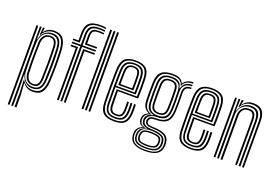

<svg xmlns="http://www.w3.org/2000/svg" viewBox="-125 -1216 2664 1824"><g transform="rotate(20 1206.5 -304.0)"><path d="M120 200V49.2L115.2 -71.5H119.8Q134.5 -40.8 162.9 -23.9Q191.2 -7 225.2 -7Q283.8 -7 309.1 -41.1Q334.5 -75.2 338.8 -141.8Q343.2 -227 343.4 -302Q343.5 -377 339.2 -456Q334.8 -525 309.4 -559.2Q284 -593.5 227.8 -593.5Q189 -593.5 159.1 -573.1Q129.2 -552.8 115.2 -521.2H111.2L116.8 -600H133.2V-592.8L127 -559H130.5Q164.2 -607.8 231.5 -607.8Q293.2 -607.8 322.4 -570.8Q351.5 -533.8 356.8 -456Q361 -381.2 360.6 -303.8Q360.2 -226.2 356.2 -142.8Q351.5 -65.5 322.8 -29Q294 7.5 231.5 7.5Q201.5 7.5 175.6 -5Q149.8 -17.5 134 -40.8H129.8L138.5 87.8V200ZM51.2 200V-600H68.8V200ZM86.2 200V-600H103.8L99.5 -475.8L103.5 -475.5Q112 -521.2 143.4 -550.2Q174.8 -579.2 223.2 -579.2Q271.2 -579.2 294.6 -549.6Q318 -520 322 -456Q326.2 -378.5 326 -303.2Q325.8 -228 321.5 -142Q318 -81 294.1 -51.8Q270.2 -22.5 218.8 -21.5Q174.8 -20.8 145.8 -47.9Q116.8 -75 105.8 -117H101.5L103.8 5.8V200ZM215.8 -36Q262.2 -36 281.9 -63Q301.5 -90 304 -141.5Q307 -217 307.5 -293.9Q308 -370.8 304.8 -454.8Q302.2 -512.5 281.1 -538.8Q260 -565 215 -565Q163 -565 136.1 -530.2Q109.2 -495.5 107 -450.2Q100.5 -280.8 106.8 -147.2Q109.5 -103.2 136.9 -69.6Q164.2 -36 215.8 -36ZM213.2 -49.8Q169 -49.8 147.1 -77.6Q125.2 -105.5 123.5 -147Q117.8 -292.2 123.5 -450.2Q125.5 -495.2 147.6 -522.6Q169.8 -550 210.8 -550Q249.2 -550 267.4 -527.1Q285.5 -504.2 287.2 -455.8Q290.2 -376.8 290 -301.4Q289.8 -226 286.8 -142.5Q285 -94.8 268 -72.2Q251 -49.8 213.2 -49.8ZM213.2 -64.2Q241.2 -64.2 254.4 -83.1Q267.5 -102 269.5 -143Q272.5 -225.8 272.8 -299.5Q273 -373.2 270 -455.8Q268.2 -496 254.6 -515.9Q241 -535.8 210.5 -535.8Q176.8 -535.8 159.8 -511.2Q142.8 -486.8 141 -450Q138 -378 137.9 -300.1Q137.8 -222.2 141 -146.8Q142.8 -111.2 160.5 -87.8Q178.2 -64.2 213.2 -64.2Z M423.2 -584.5V-600H475.5V-673Q475.5 -745.5 509.9 -777Q544.2 -808.5 625.8 -808.5Q663.2 -808.5 681.8 -802V-788.8Q658.8 -794.2 625.8 -794.2Q554 -794.2 523.5 -766.4Q493 -738.5 493 -673V-584.5ZM510.5 0V-553.8H423.2V-569.2H510.5V-673Q510.5 -731.2 536.8 -755.6Q563 -780 625.8 -780Q645 -780 658.2 -778.9Q671.5 -777.8 681.8 -775.5V-762.5Q670.2 -763.5 656.5 -764.4Q642.8 -765.2 625.8 -765.2Q572.2 -765.2 550.1 -744.5Q528 -723.8 528 -673V-569.2H663.5V-553.8H528V0ZM545.2 -584.5V-673Q545.2 -711.5 561 -731.4Q576.8 -751.2 625.8 -751.2Q640 -751.2 653.4 -750.4Q666.8 -749.5 681.8 -748.5V-734.2Q666.5 -735.2 653.4 -736Q640.2 -736.8 625.8 -736.8Q590.5 -736.8 576.6 -722.9Q562.8 -709 562.8 -673V-600H663.5V-584.5ZM475.8 0V-523H423.2V-538.5H493.2V0ZM545.2 0V-538.5H663.5V-523H563V0ZM794 0V-800H811.5V0ZM724.2 0V-800H741.8V0ZM759.2 0V-800H776.8V0Z M1055 7.5Q980.2 7.5 945.1 -23.1Q910 -53.8 907 -127.8Q906 -160.2 905.4 -204.4Q904.8 -248.5 904.8 -296.8Q904.8 -345 905.4 -390.4Q906 -435.8 907.2 -470.5Q910.8 -544 945.1 -575.8Q979.5 -607.5 1054 -607.5Q1125.8 -607.5 1159.8 -577.1Q1193.8 -546.8 1197 -473.2Q1198.2 -443.2 1198.5 -389.4Q1198.8 -335.5 1196 -274.5H992Q992.2 -195.8 994.2 -134Q995.8 -96 1009 -80.1Q1022.2 -64.2 1055 -64.2Q1084.2 -64.2 1096.1 -78.8Q1108 -93.2 1109.8 -132Q1111 -162.8 1108.8 -212.8H1126.2Q1128.5 -162.5 1127.2 -131.2Q1125.2 -85.5 1109.1 -67.6Q1093 -49.8 1055 -49.8Q1013.5 -49.8 995.8 -68.4Q978 -87 976.5 -132.2Q975.5 -161.2 975.1 -205.5Q974.8 -249.8 974.8 -288.8H1179.2Q1181.2 -343.8 1181 -393.6Q1180.8 -443.5 1179.5 -472.8Q1176.5 -540.2 1146 -566.8Q1115.5 -593.2 1054 -593.2Q987.2 -593.2 957.5 -564.1Q927.8 -535 924.8 -469.5Q923.5 -434 922.9 -388.9Q922.2 -343.8 922.2 -296.1Q922.2 -248.5 922.9 -205Q923.5 -161.5 924.5 -129.2Q927.2 -62.5 957.6 -34.6Q988 -6.8 1055 -6.8Q1119.8 -6.8 1148.1 -34.5Q1176.5 -62.2 1179.5 -128.8Q1180.2 -145.2 1179.9 -167.6Q1179.5 -190 1178.5 -212.8H1196Q1197 -192.2 1197.4 -169.4Q1197.8 -146.5 1197 -128Q1193.8 -54.5 1161.1 -23.5Q1128.5 7.5 1055 7.5ZM1055 -21Q996.8 -21 970.6 -45.5Q944.5 -70 942 -130Q940.8 -163.8 940.2 -208.5Q939.8 -253.2 939.8 -301Q939.8 -348.8 940.2 -392.5Q940.8 -436.2 942 -468.2Q944.8 -529 971.2 -554Q997.8 -579 1054 -579Q1107 -579 1133.1 -555.6Q1159.2 -532.2 1162 -472.2Q1163 -448.2 1163.5 -403.1Q1164 -358 1162.2 -303H957.2Q957.2 -253 957.5 -214.1Q957.8 -175.2 958.5 -131.2Q959.2 -79.5 980.9 -57.5Q1002.5 -35.5 1055 -35.5Q1100.5 -35.5 1121.2 -55.8Q1142 -76 1144.5 -129.8Q1146 -163 1143.5 -212.8H1161Q1162.2 -190 1162.5 -168.4Q1162.8 -146.8 1162 -129.2Q1159.2 -69.8 1135.1 -45.4Q1111 -21 1055 -21ZM957.2 -317.5H1145Q1146.5 -365.5 1146 -407.4Q1145.5 -449.2 1144.5 -471.8Q1142.2 -524.8 1120.1 -544.6Q1098 -564.5 1054 -564.5Q1006.5 -564.5 984.1 -542.9Q961.8 -521.2 959.2 -467.2Q958.5 -443.8 958 -402.1Q957.5 -360.5 957.2 -317.5ZM974.8 -331.8Q975 -361.8 975.4 -397.6Q975.8 -433.5 976.8 -466.2Q978.8 -512.5 996.6 -531.4Q1014.5 -550.2 1054 -550.2Q1092 -550.2 1108.6 -532.1Q1125.2 -514 1127.2 -470.2Q1128 -452.8 1128.5 -415.4Q1129 -378 1127.8 -331.8ZM992.5 -346.2H1110.2Q1111.2 -386 1110.8 -420.4Q1110.2 -454.8 1109.8 -469.8Q1108 -506.8 1095.2 -521.2Q1082.5 -535.8 1054 -535.8Q1023 -535.8 1009.4 -520.1Q995.8 -504.5 994.2 -465.5Q993.5 -439.5 993 -410.2Q992.5 -381 992.5 -346.2Z M1426.5 172Q1353 172 1311.8 146.6Q1270.5 121.2 1267.5 64.8Q1267 56.5 1267.6 49.2Q1268.2 42 1269.2 35.2Q1271.8 9.8 1289 -8.6Q1306.2 -27 1330.8 -33.2V-36.8Q1306.8 -44.8 1296.8 -58.9Q1286.8 -73 1284.5 -92Q1283.5 -101 1284.5 -111.2Q1289 -157.8 1338 -174.8V-178.8Q1313.5 -188.2 1295.4 -213.2Q1277.2 -238.2 1275.2 -281Q1273.2 -328.5 1273.2 -371.4Q1273.2 -414.2 1275.2 -470Q1278.5 -544.2 1314.4 -575.9Q1350.2 -607.5 1426.8 -607.5Q1477.8 -607.5 1502.1 -592.8Q1526.5 -578 1536.5 -551H1540Q1550 -570 1567.9 -580.9Q1585.8 -591.8 1605.1 -596.1Q1624.5 -600.5 1638.5 -600V-585.8Q1595 -585.8 1570.6 -569.5Q1546.2 -553.2 1538 -527.8H1534.5Q1526.8 -560 1503.5 -576.6Q1480.2 -593.2 1426.8 -593.2Q1357.5 -593.2 1326.6 -564.1Q1295.8 -535 1292.8 -470Q1291 -421 1290.8 -379.4Q1290.5 -337.8 1292.5 -281.2Q1294.8 -234.8 1313.8 -210.5Q1332.8 -186.2 1362 -179V-174.8Q1331.5 -166.8 1316.6 -150.9Q1301.8 -135 1299.2 -111.8Q1298.2 -101.5 1299.2 -91.5Q1301.2 -73 1312.2 -59Q1323.2 -45 1351.5 -37.2V-33.8Q1290 -17.8 1283.5 35.2Q1282 42.8 1281.4 49.2Q1280.8 55.8 1281.2 64.8Q1285 117.2 1321.6 138.4Q1358.2 159.5 1426.5 159.5Q1495.8 159.5 1532.6 138.5Q1569.5 117.5 1575.2 64.8Q1576.5 51.5 1575 35Q1570.2 -15.5 1534.2 -34.1Q1498.2 -52.8 1429.5 -54.8Q1381 -56.5 1364.6 -65.6Q1348.2 -74.8 1343.8 -91.2Q1339.8 -102.2 1342 -111.8Q1347 -136.5 1363.6 -146.9Q1380.2 -157.2 1426.8 -156.8Q1490 -156 1522.6 -183.9Q1555.2 -211.8 1558.8 -280Q1561 -330.8 1561 -372.4Q1561 -414 1559.5 -471Q1558.5 -505 1577.9 -525.9Q1597.2 -546.8 1638.5 -545.2V-530.8Q1605.2 -531.2 1590 -515.8Q1574.8 -500.2 1575.8 -465Q1576.8 -414 1576.8 -371.2Q1576.8 -328.5 1574.8 -280.5Q1570.8 -206.5 1536.4 -174.6Q1502 -142.8 1426.8 -142.5Q1383 -142.2 1371.9 -134Q1360.8 -125.8 1357.8 -108.5Q1356.5 -102 1358.5 -96.8Q1362.2 -82 1375.1 -76Q1388 -70 1429.5 -68.8Q1506.2 -66.2 1546 -44.6Q1585.8 -23 1590.8 35.2Q1592 49.2 1590.8 64.8Q1585.8 121.2 1544.6 146.6Q1503.5 172 1426.5 172ZM1426.5 147.2Q1363 147.2 1330.1 129.9Q1297.2 112.5 1294 65.2Q1293 50.2 1295.5 35Q1302.2 -23.5 1375 -34.8V-38.2Q1343.2 -43.2 1329.5 -56.8Q1315.8 -70.2 1312 -91.8Q1310.5 -100.8 1311.5 -111.8Q1313.5 -136.2 1330.5 -152.6Q1347.5 -169 1385.8 -175.2V-179Q1349.2 -186.8 1330.8 -210.5Q1312.2 -234.2 1310 -282.5Q1308.2 -324.5 1308.1 -369Q1308 -413.5 1310 -468.8Q1312.8 -530 1341.1 -554.5Q1369.5 -579 1426.8 -579Q1477 -579 1500.4 -560.9Q1523.8 -542.8 1531.8 -501.2H1535.2Q1546 -538.2 1569.8 -555.5Q1593.5 -572.8 1638.5 -573.2V-558.8Q1591 -559.8 1565.8 -535.6Q1540.5 -511.5 1542.8 -466.8Q1544.5 -417 1544.4 -370Q1544.2 -323 1542.5 -283Q1539.2 -218.8 1509.8 -194.4Q1480.2 -170 1426.8 -170.5Q1386.5 -170.8 1359.8 -156.2Q1333 -141.8 1328.5 -114.8Q1326.2 -103 1328.5 -92.2Q1333.2 -67.8 1355.4 -56.6Q1377.5 -45.5 1429.5 -44Q1490.5 -42.2 1524.4 -24.8Q1558.2 -7.2 1561.8 35.2Q1563.5 50.8 1562 65Q1557 111.2 1522.9 129.2Q1488.8 147.2 1426.5 147.2ZM1426.8 -186.5Q1475.2 -186.5 1499 -208.2Q1522.8 -230 1525.8 -284Q1527.2 -321.5 1527.6 -368.8Q1528 -416 1526.2 -468Q1524 -522.8 1498.9 -543.6Q1473.8 -564.5 1426.8 -564.5Q1376.8 -564.5 1353.2 -542.6Q1329.8 -520.8 1327.5 -467.5Q1325.5 -418 1325.6 -371.9Q1325.8 -325.8 1327.5 -283.5Q1330 -231.5 1353.5 -209Q1377 -186.5 1426.8 -186.5ZM1426.8 -200.8Q1387.5 -200.8 1367.2 -218.9Q1347 -237 1345 -284.2Q1343 -327 1343.1 -374.8Q1343.2 -422.5 1345 -466.8Q1347 -513.8 1366.9 -532Q1386.8 -550.2 1426.8 -550.2Q1468.2 -550.2 1487.6 -531.8Q1507 -513.2 1508.8 -467.5Q1512 -369.5 1508.2 -284.8Q1505.8 -238 1486.1 -219.4Q1466.5 -200.8 1426.8 -200.8ZM1426.8 -215.2Q1458.2 -215.2 1473.5 -230.8Q1488.8 -246.2 1490.8 -286Q1492.5 -326.8 1492.8 -373.5Q1493 -420.2 1491.2 -466.5Q1489.8 -505.8 1474.5 -520.8Q1459.2 -535.8 1426.8 -535.8Q1395 -535.8 1379.5 -520.6Q1364 -505.5 1362.2 -465.8Q1360.5 -421.5 1360.5 -375.1Q1360.5 -328.8 1362.2 -285.2Q1364 -245.2 1379.9 -230.2Q1395.8 -215.2 1426.8 -215.2ZM1426.5 134Q1488.2 134 1515.1 117.9Q1542 101.8 1545.8 64.8Q1547 51.8 1545 35Q1541.5 -3.2 1511.8 -15.5Q1482 -27.8 1429.5 -30.8Q1374.5 -34 1345.6 -18.6Q1316.8 -3.2 1310 35Q1306.8 49.8 1308.2 65.2Q1311.8 106.2 1342 120.1Q1372.2 134 1426.5 134ZM1426.5 121.8Q1376.8 121.8 1350.9 110.2Q1325 98.8 1322.2 65Q1320.2 49.5 1323.2 34.8Q1328.2 0.8 1354.9 -10.2Q1381.5 -21.2 1430.2 -19.8Q1475.5 -18.2 1501.2 -8.4Q1527 1.5 1530.8 35Q1533.2 50.2 1531.2 65Q1527.5 99.5 1501.2 110.6Q1475 121.8 1426.5 121.8ZM1426.5 108.5Q1465 108.5 1488.1 101Q1511.2 93.5 1515 65.2Q1518.8 51 1514.5 35.2Q1511.5 8.5 1488.8 1.9Q1466 -4.8 1429.5 -6.2Q1387.2 -7.8 1364.5 0.9Q1341.8 9.5 1339 34.8Q1333.5 50 1337.5 65.2Q1340.8 92.8 1363.4 100.6Q1386 108.5 1426.5 108.5Z M1828 7.5Q1753.2 7.5 1718.1 -23.1Q1683 -53.8 1680 -127.8Q1679 -160.2 1678.4 -204.4Q1677.8 -248.5 1677.8 -296.8Q1677.8 -345 1678.4 -390.4Q1679 -435.8 1680.2 -470.5Q1683.8 -544 1718.1 -575.8Q1752.5 -607.5 1827 -607.5Q1898.8 -607.5 1932.8 -577.1Q1966.8 -546.8 1970 -473.2Q1971.2 -443.2 1971.5 -389.4Q1971.8 -335.5 1969 -274.5H1765Q1765.2 -195.8 1767.2 -134Q1768.8 -96 1782 -80.1Q1795.2 -64.2 1828 -64.2Q1857.2 -64.2 1869.1 -78.8Q1881 -93.2 1882.8 -132Q1884 -162.8 1881.8 -212.8H1899.2Q1901.5 -162.5 1900.2 -131.2Q1898.2 -85.5 1882.1 -67.6Q1866 -49.8 1828 -49.8Q1786.5 -49.8 1768.8 -68.4Q1751 -87 1749.5 -132.2Q1748.5 -161.2 1748.1 -205.5Q1747.8 -249.8 1747.8 -288.8H1952.2Q1954.2 -343.8 1954 -393.6Q1953.8 -443.5 1952.5 -472.8Q1949.5 -540.2 1919 -566.8Q1888.5 -593.2 1827 -593.2Q1760.2 -593.2 1730.5 -564.1Q1700.8 -535 1697.8 -469.5Q1696.5 -434 1695.9 -388.9Q1695.2 -343.8 1695.2 -296.1Q1695.2 -248.5 1695.9 -205Q1696.5 -161.5 1697.5 -129.2Q1700.2 -62.5 1730.6 -34.6Q1761 -6.8 1828 -6.8Q1892.8 -6.8 1921.1 -34.5Q1949.5 -62.2 1952.5 -128.8Q1953.2 -145.2 1952.9 -167.6Q1952.5 -190 1951.5 -212.8H1969Q1970 -192.2 1970.4 -169.4Q1970.8 -146.5 1970 -128Q1966.8 -54.5 1934.1 -23.5Q1901.5 7.5 1828 7.5ZM1828 -21Q1769.8 -21 1743.6 -45.5Q1717.5 -70 1715 -130Q1713.8 -163.8 1713.2 -208.5Q1712.8 -253.2 1712.8 -301Q1712.8 -348.8 1713.2 -392.5Q1713.8 -436.2 1715 -468.2Q1717.8 -529 1744.2 -554Q1770.8 -579 1827 -579Q1880 -579 1906.1 -555.6Q1932.2 -532.2 1935 -472.2Q1936 -448.2 1936.5 -403.1Q1937 -358 1935.2 -303H1730.2Q1730.2 -253 1730.5 -214.1Q1730.8 -175.2 1731.5 -131.2Q1732.2 -79.5 1753.9 -57.5Q1775.5 -35.5 1828 -35.5Q1873.5 -35.5 1894.2 -55.8Q1915 -76 1917.5 -129.8Q1919 -163 1916.5 -212.8H1934Q1935.2 -190 1935.5 -168.4Q1935.8 -146.8 1935 -129.2Q1932.2 -69.8 1908.1 -45.4Q1884 -21 1828 -21ZM1730.2 -317.5H1918Q1919.5 -365.5 1919 -407.4Q1918.5 -449.2 1917.5 -471.8Q1915.2 -524.8 1893.1 -544.6Q1871 -564.5 1827 -564.5Q1779.5 -564.5 1757.1 -542.9Q1734.8 -521.2 1732.2 -467.2Q1731.5 -443.8 1731 -402.1Q1730.5 -360.5 1730.2 -317.5ZM1747.8 -331.8Q1748 -361.8 1748.4 -397.6Q1748.8 -433.5 1749.8 -466.2Q1751.8 -512.5 1769.6 -531.4Q1787.5 -550.2 1827 -550.2Q1865 -550.2 1881.6 -532.1Q1898.2 -514 1900.2 -470.2Q1901 -452.8 1901.5 -415.4Q1902 -378 1900.8 -331.8ZM1765.5 -346.2H1883.2Q1884.2 -386 1883.8 -420.4Q1883.2 -454.8 1882.8 -469.8Q1881 -506.8 1868.2 -521.2Q1855.5 -535.8 1827 -535.8Q1796 -535.8 1782.4 -520.1Q1768.8 -504.5 1767.2 -465.5Q1766.5 -439.5 1766 -410.2Q1765.5 -381 1765.5 -346.2Z M2347.2 0V-458Q2347.2 -477.5 2344.6 -500.6Q2342 -523.8 2331.8 -544.8Q2321.5 -565.8 2299 -579.1Q2276.5 -592.5 2237 -592.5Q2198 -592.5 2170.5 -575.1Q2143 -557.8 2124.5 -525H2119.8L2127 -600H2144.5L2144.8 -593L2134.8 -553.8H2138Q2156 -579.8 2181.2 -593.9Q2206.5 -608 2242 -608Q2287.8 -608 2312.9 -592Q2338 -576 2348.9 -552Q2359.8 -528 2362.1 -503.2Q2364.5 -478.5 2364.5 -461.2V0ZM2059.5 0V-600H2077V0ZM2094.5 0V-600H2111.8L2108.2 -486.8H2112.5Q2127.8 -528.2 2157.8 -552.8Q2187.8 -577.2 2232.2 -576.8Q2286 -576.5 2307.9 -546Q2329.8 -515.5 2329.8 -457V0H2312.2V-455Q2312.2 -504 2294.6 -532.8Q2277 -561.5 2226.2 -561.5Q2188.2 -561.5 2162.9 -544Q2137.5 -526.5 2124.8 -499.8Q2112 -473 2112 -445V0ZM2129.5 0V-446.5Q2129.5 -486.2 2152.9 -515.4Q2176.2 -544.5 2222.5 -544.5Q2257 -544.5 2272.2 -529.5Q2287.5 -514.5 2291.2 -493Q2295 -471.5 2295 -451.8V0H2277.5V-450.8Q2277.5 -467.5 2274.9 -485.6Q2272.2 -503.8 2260.2 -516.4Q2248.2 -529 2220 -529Q2183.8 -529 2165.8 -505.6Q2147.8 -482.2 2147.8 -447.8V0Z"/></g></svg>

Font: Big Shoulders Inline Display SemiBold
Style: Regular
Weight: 600
Designer: Patric King
Foundry: XO Type Co
Version: Version 1.000